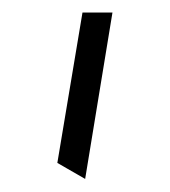

<svg xmlns="http://www.w3.org/2000/svg" viewBox="-20 -779 266 301"><path d="M113.5 -498.5 156.3 -759.3H109.3L69.9 -523.6Z"/></svg>

Font: Pinar FD VF
Style: Regular
Weight: 300
Designer: Amin Abedi
Version: Version 2.000